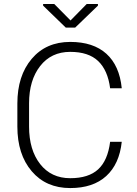

<svg xmlns="http://www.w3.org/2000/svg" viewBox="-20 -931 684 961"><path d="M589.4 -221.2Q577.6 -109.9 511.7 -49.8Q445.8 10.3 331.5 10.3Q210.4 10.3 138.7 -74Q66.9 -158.2 66.9 -297.4V-413.1Q66.9 -551.8 138.7 -636.5Q210.4 -721.2 331.5 -721.2Q446.8 -721.2 512.5 -661.9Q578.1 -602.5 589.4 -489.3H531.2Q519.5 -579.6 471.2 -625.5Q422.9 -671.4 331.5 -671.4Q236.3 -671.4 180.9 -600.3Q125.5 -529.3 125.5 -414.1V-297.4Q125.5 -180.7 180.9 -109.9Q236.3 -39.1 331.5 -39.1Q423.3 -39.1 471.4 -83.5Q519.5 -127.9 531.2 -221.2ZM333 -828.6 414.1 -911.1H470.2V-902.8L356.4 -793H309.1L195.8 -902.8V-911.1H251.5Z"/></svg>

Font: Roboto Web
Style: Light
Weight: 300
Designer: Google
Version: Version 1.200310; 2013